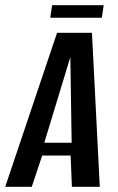

<svg xmlns="http://www.w3.org/2000/svg" viewBox="-48 -717 452 737"><path d="M-28 0 171 -591H305L335 0H228L223 -120H114L74 0ZM122 -169H227L222 -498ZM145 -649 152 -697H350L343 -649Z"/></svg>

Font: Alumni Sans Thin SemiBold
Style: Italic
Weight: 600
Italic angle: -8°
Version: Version 1.016